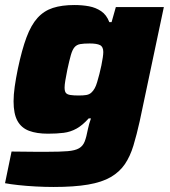

<svg xmlns="http://www.w3.org/2000/svg" viewBox="-29 -538 675 764"><path d="M184 206Q150 206 113 204Q76 202 44 198.5Q12 195 -9 191L17 65Q39 65 63 65.5Q87 66 111.5 66Q136 66 159 66Q211 66 240.5 63.5Q270 61 285.5 52Q301 43 308 25Q315 7 321 -25Q323 -35 326 -45.5Q329 -56 333 -67H324Q300 -40 276 -26.5Q252 -13 224.5 -9.5Q197 -6 162 -6Q117 -6 86.5 -17.5Q56 -29 40.5 -57Q25 -85 25 -135Q25 -161 29.5 -193Q34 -225 42 -264Q58 -340 76.5 -389.5Q95 -439 120.5 -467Q146 -495 181.5 -506.5Q217 -518 267 -518Q298 -518 325 -513Q352 -508 373.5 -493.5Q395 -479 406 -450H415L432 -510H623L527 -56Q515 -2 502 41Q489 84 468 115Q447 146 412 166.5Q377 187 321.5 196.5Q266 206 184 206ZM284 -158Q303 -158 314.5 -160Q326 -162 334 -169Q342 -176 348 -187Q353 -196 357.5 -211Q362 -226 366.5 -243.5Q371 -261 374.5 -278Q378 -295 380 -309Q382 -323 382 -331Q382 -352 369 -358.5Q356 -365 328 -365Q304 -365 290 -362.5Q276 -360 267.5 -350Q259 -340 253 -319Q247 -298 239 -261Q234 -236 231 -218Q228 -200 228 -190Q228 -175 233 -168.5Q238 -162 251 -160Q264 -158 284 -158Z"/></svg>

Font: Saira SemiExpanded ExtraBold
Style: Italic
Weight: 800
Width: 6
Italic angle: -12°
Designer: Hector Gatti with collaboration of the Omnibus-Type team
Foundry: Omnibus-Type
Version: Version 1.101